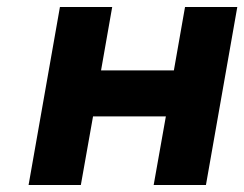

<svg xmlns="http://www.w3.org/2000/svg" viewBox="-20 -531 701 551"><path d="M62 0 152 -511H302L270 -329H479L511 -511H661L571 0H421L456 -197H247L212 0Z"/></svg>

Font: Overpass Black
Style: Italic
Weight: 900
Italic angle: -10°
Designer: Delve Withrington, Dave Bailey, Thomas Jockin
Foundry: Delve Fonts LLC
Version: Version 4.000